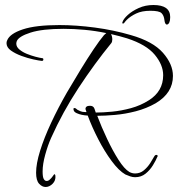

<svg xmlns="http://www.w3.org/2000/svg" viewBox="-20 -680 710 766"><path d="M592 -660Q659 -660 659 -612Q659 -608 658.5 -604.5Q658 -601 658 -599Q656 -589 652.5 -585.5Q649 -582 646 -582Q638 -582 636 -600Q634 -618 624.5 -627.5Q615 -637 580 -637Q546 -637 523 -626Q500 -615 486 -601Q480 -595 477 -590.5Q474 -586 471 -586Q466 -586 469 -593Q473 -605 490 -620.5Q507 -636 533.5 -648Q560 -660 592 -660ZM162 66Q148 66 136 53Q124 40 124 9Q124 -27 140 -78.5Q156 -130 184 -190Q212 -250 247 -311Q274 -357 301.5 -402Q329 -447 353.5 -483.5Q378 -520 395 -540Q402 -547 404 -548Q361 -557 317.5 -561Q274 -565 234 -565Q149 -565 102 -550Q55 -535 47 -516Q45 -510 45 -506Q45 -493 57.5 -482.5Q70 -472 87.5 -465Q105 -458 122 -453.5Q139 -449 148 -448Q153 -448 153 -443Q153 -437 147 -437Q136 -438 113 -443Q90 -448 65.5 -457Q41 -466 23.5 -478.5Q6 -491 6 -508Q6 -514 9 -520Q20 -546 71.5 -563Q123 -580 217 -580Q284 -580 359 -570Q434 -560 502 -540Q590 -515 630 -469.5Q670 -424 670 -377Q670 -309 601 -268Q564 -247 521.5 -236Q479 -225 438.5 -221.5Q398 -218 368 -218Q385 -173 407.5 -125.5Q430 -78 453 -42Q476 -6 496 6Q507 12 519 12Q539 12 554 -0.5Q569 -13 579.5 -29.5Q590 -46 596 -57Q599 -62 604 -62Q609 -62 609 -57Q609 -55 608 -55Q602 -40 590 -20.5Q578 -1 560.5 13Q543 27 519 27Q509 27 499 23.5Q489 20 480 16Q454 1 425.5 -37.5Q397 -76 372 -124.5Q347 -173 330 -219Q326 -219 323 -219.5Q320 -220 318 -220Q316 -220 306 -222Q296 -224 286 -228.5Q276 -233 274 -240Q273 -242 273 -245Q273 -249 277 -249Q282 -249 289 -242Q294 -239 301.5 -236Q309 -233 319 -233H325L322 -242Q322 -243 321.5 -243.5Q321 -244 321 -245Q321 -258 339 -258Q353 -258 357 -246L362 -231Q390 -231 427 -234.5Q464 -238 502.5 -248.5Q541 -259 574 -280Q631 -316 631 -380Q631 -421 597.5 -461.5Q564 -502 487 -527Q471 -532 455.5 -536Q440 -540 423 -544Q428 -534 428 -523Q428 -513 424 -508Q357 -426 293.5 -329.5Q230 -233 184 -130Q171 -101 160.5 -63Q150 -25 150 4Q150 26 154.5 34Q159 42 166 42Q173 42 179 36Q185 31 190.5 23Q196 15 197 15Q199 15 200 17.5Q201 20 201 21Q203 40 190 53Q177 66 162 66Z"/></svg>

Font: Waterfall
Style: Regular
Weight: 400
Designer: Robert E. Leuschke
Foundry: Robert E. Leuschke
Version: Version 1.010; ttfautohint (v1.8.3)